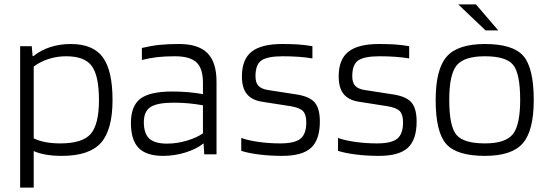

<svg xmlns="http://www.w3.org/2000/svg" viewBox="-20 -705 2508 877"><path d="M134 152H72V-494H125L129 -449H133Q167 -476 210 -490Q253 -504 303 -504Q405 -504 449.5 -443.5Q494 -383 494 -248Q494 -112 441 -52.5Q388 7 262 7Q223 7 190.5 1.5Q158 -4 134 -15ZM432 -248Q432 -358 399.5 -403Q367 -448 282 -448Q241 -448 203 -436Q165 -424 134 -401V-73Q159 -61 189 -55.5Q219 -50 255 -50Q357 -50 394.5 -93.5Q432 -137 432 -248Z M725 7Q649 7 613.5 -29Q578 -65 578 -143Q578 -221 621 -254Q664 -287 767 -287Q804 -287 839 -284Q874 -281 907 -275V-327Q907 -393 877 -420.5Q847 -448 779 -448Q733 -448 698.5 -444Q664 -440 628 -431V-486Q670 -496 708.5 -500Q747 -504 798 -504Q886 -504 927.5 -462.5Q969 -421 969 -332V0H913L910 -49H908Q877 -24 827 -8.5Q777 7 725 7ZM774 -236Q698 -236 667.5 -216Q637 -196 637 -147Q637 -95 662 -72Q687 -49 743 -49Q788 -49 833.5 -62.5Q879 -76 907 -96V-224Q874 -230 841.5 -233Q809 -236 774 -236Z M1272 -448Q1203 -448 1175 -429.5Q1147 -411 1147 -357Q1147 -328 1160 -313.5Q1173 -299 1203 -294L1332 -274Q1393 -265 1417 -237.5Q1441 -210 1441 -150Q1441 -67 1401 -30Q1361 7 1269 7Q1212 7 1162 0.5Q1112 -6 1082 -16V-75Q1111 -64 1159.5 -57Q1208 -50 1260 -50Q1326 -50 1352.5 -71.5Q1379 -93 1379 -146Q1379 -182 1364 -197.5Q1349 -213 1307 -220L1179 -240Q1131 -247 1108 -275Q1085 -303 1085 -356Q1085 -434 1129.5 -469Q1174 -504 1269 -504Q1309 -504 1340.5 -502Q1372 -500 1407 -494V-438Q1379 -443 1344.5 -445.5Q1310 -448 1272 -448Z M1714 -448Q1645 -448 1617 -429.5Q1589 -411 1589 -357Q1589 -328 1602 -313.5Q1615 -299 1645 -294L1774 -274Q1835 -265 1859 -237.5Q1883 -210 1883 -150Q1883 -67 1843 -30Q1803 7 1711 7Q1654 7 1604 0.5Q1554 -6 1524 -16V-75Q1553 -64 1601.5 -57Q1650 -50 1702 -50Q1768 -50 1794.5 -71.5Q1821 -93 1821 -146Q1821 -182 1806 -197.5Q1791 -213 1749 -220L1621 -240Q1573 -247 1550 -275Q1527 -303 1527 -356Q1527 -434 1571.5 -469Q1616 -504 1711 -504Q1751 -504 1782.5 -502Q1814 -500 1849 -494V-438Q1821 -443 1786.5 -445.5Q1752 -448 1714 -448Z M2418 -248Q2418 -108 2368 -50.5Q2318 7 2195 7Q2066 7 2018 -47.5Q1970 -102 1970 -248Q1970 -389 2020.5 -446.5Q2071 -504 2195 -504Q2323 -504 2370.5 -449.5Q2418 -395 2418 -248ZM2032 -249Q2032 -129 2064.5 -89.5Q2097 -50 2195 -50Q2289 -50 2322.5 -92Q2356 -134 2356 -249Q2356 -369 2324 -408.5Q2292 -448 2195 -448Q2100 -448 2066 -406.5Q2032 -365 2032 -249ZM2198 -566 2073 -685H2154L2256 -566Z"/></svg>

Font: Blinker Light
Style: Regular
Weight: 300
Designer: Juergen Huber
Foundry: supertype
Version: Version 1.017;hotconv 1.0.117;makeotfexe 2.5.65602